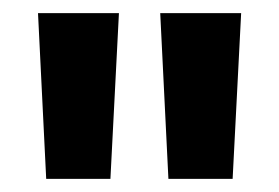

<svg xmlns="http://www.w3.org/2000/svg" viewBox="-20 -681 426 293"><path d="M148.5 -408H50.5L38 -661H161.5ZM335 -408H237L224.5 -661H348Z"/></svg>

Font: Anek Bangla SemiBold
Style: Regular
Weight: 600
Designer: Sulekha Rajkumar (Bangla), Yesha Goshar (Latin)
Foundry: Ek Type
Version: Version 1.003